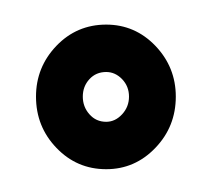

<svg xmlns="http://www.w3.org/2000/svg" viewBox="-20 -722 177 160"><path d="M68.5 -581Q44 -581 27 -598.8Q10 -616.5 10 -641.5Q10 -666 27 -683.8Q44 -701.5 68.5 -701.5Q92.5 -701.5 109.5 -683.8Q126.5 -666 126.5 -641.5Q126.5 -616.5 109.5 -598.8Q92.5 -581 68.5 -581ZM68.5 -620.5Q76 -620.5 81.8 -626.8Q87.5 -633 87.5 -641.5Q87.5 -650 81.8 -656Q76 -662 68.5 -662Q60 -662 54.5 -656Q49 -650 49 -641.5Q49 -633 54.5 -626.8Q60 -620.5 68.5 -620.5Z"/></svg>

Font: Anybody Condensed SemiBold
Style: Regular
Weight: 600
Width: 3
Designer: Tyler Finck
Foundry: Etcetera Type Company
Version: Version 1.010; ttfautohint (v1.8.3) -l 8 -r 50 -G 200 -x 14 